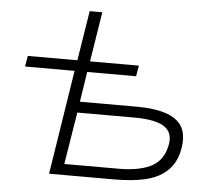

<svg xmlns="http://www.w3.org/2000/svg" viewBox="-51 -761 927 818"><g transform="rotate(5 412.5 -352.5)"><path d="M188 0 258 -446H46L54 -492H266L300 -705H354L320 -492H529L521 -446H312L292 -317H535Q660 -317 710 -273.5Q760 -230 736 -135Q722 -85 687 -55Q652 -25 597.5 -12.5Q543 0 467 0ZM249 -47H482Q564 -47 615 -70.5Q666 -94 682 -153Q699 -214 661.5 -242Q624 -270 529 -270H285Z"/></g></svg>

Font: Nunito Sans 7pt Expanded ExtraLight
Style: Italic
Weight: 250
Width: 7
Italic angle: -9°
Designer: Vernon Adams
Foundry: Vernon Adams
Version: Version 3.101;gftools[0.9.27]